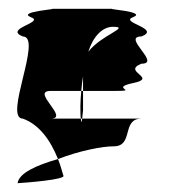

<svg xmlns="http://www.w3.org/2000/svg" viewBox="-20 -715 388 437"><path d="M20 -298ZM20 -298C34 -299 134 -306 124 -316C120 -329 117 -341 112 -353C63 -339 23 -321 20 -298ZM32 -445C68 -432 94 -398 112 -353C161 -372 213 -382 239 -382C285 -382 256 -445 302 -445H167C166 -437 165 -433 164 -445H95C140 -445 49 -508 95 -508H165C166 -519 167 -530 169 -541V-508H239C302 -508 226 -514 283 -526C341 -538 256 -552 302 -570C348 -570 256 -632 302 -632C348 -650 250 -664 283 -676C317 -689 211 -695 239 -695H95C123 -695 17 -689 50 -676C84 -664 -13 -650 32 -632C78 -632 -13 -445 32 -445ZM163 -474C163 -460 163 -451 164 -445H167C168 -453 169 -464 169 -464V-508H165C164 -496 163 -485 163 -474ZM181 -597C191 -630 212 -654 237 -654C279 -654 209 -635 181 -597Z"/></svg>

Font: bitstorm
Style: ulcn
Weight: 400
Version: Version 0.2